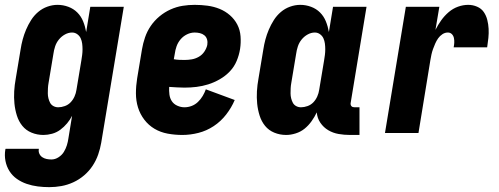

<svg xmlns="http://www.w3.org/2000/svg" viewBox="-36 -548 2056 791"><path d="M167 223Q143 223 119.5 220Q96 217 74 209.5Q52 202 33.5 189Q15 176 3 157Q-9 138 -13.5 115Q-18 92 -14 68L-13 65H124V66Q122 76 126 85Q130 94 138 99.5Q146 105 156 107Q166 109 176 109Q191 109 205 100Q219 91 227 78Q235 65 239.5 50.5Q244 36 246 21L261 -71Q253 -55 240.5 -40Q228 -25 212.5 -13.5Q197 -2 178.5 3Q160 8 143 8Q117 8 94 -1.5Q71 -11 56 -29.5Q41 -48 33.5 -72Q26 -96 23.5 -121Q21 -146 22.5 -172Q24 -198 29 -225L49 -345Q52 -365 57.5 -385.5Q63 -406 71.5 -426Q80 -446 92 -465Q104 -484 121 -498.5Q138 -513 159 -520.5Q180 -528 201 -528Q224 -528 245.5 -520Q267 -512 282.5 -496.5Q298 -481 306.5 -460Q315 -439 319 -416L336 -520H474L381 40Q377 64 368.5 88.5Q360 113 345.5 135Q331 157 310.5 174.5Q290 192 266 203Q242 214 217 218.5Q192 223 167 223ZM204 -106Q217 -106 231 -111Q245 -116 255 -126.5Q265 -137 271 -150.5Q277 -164 279 -178L299 -298Q301 -310 302.5 -321.5Q304 -333 304 -345Q304 -357 302.5 -368.5Q301 -380 296.5 -390Q292 -400 282.5 -407Q273 -414 261 -414Q246 -414 231.5 -406Q217 -398 206.5 -385Q196 -372 191 -356.5Q186 -341 184 -326L164 -206Q162 -195 161.5 -184.5Q161 -174 161 -163.5Q161 -153 163.5 -143Q166 -133 170.5 -124.5Q175 -116 184 -111Q193 -106 204 -106Z M715 8Q684 8 654.5 2.5Q625 -3 600.5 -17.5Q576 -32 558.5 -55Q541 -78 532.5 -105.5Q524 -133 524 -163.5Q524 -194 529 -225L549 -345Q553 -369 561.5 -394Q570 -419 585 -441Q600 -463 621 -480.5Q642 -498 666.5 -509Q691 -520 716 -524Q741 -528 766 -528Q793 -528 819 -524.5Q845 -521 868.5 -511.5Q892 -502 911 -485.5Q930 -469 941.5 -447Q953 -425 955 -398.5Q957 -372 953 -346Q949 -321 939 -297Q929 -273 911 -254Q893 -235 869.5 -221.5Q846 -208 822 -200.5Q798 -193 773.5 -190Q749 -187 724 -187Q709 -187 693 -188Q677 -189 661 -190Q660 -174 662 -158.5Q664 -143 672 -131Q680 -119 694.5 -112.5Q709 -106 724 -106Q739 -106 753.5 -111.5Q768 -117 779.5 -128Q791 -139 799 -152.5Q807 -166 812 -180L931 -136Q918 -105 896 -76.5Q874 -48 844.5 -28.5Q815 -9 781.5 -0.5Q748 8 715 8ZM724 -301Q739 -301 754 -303.5Q769 -306 783 -314Q797 -322 806 -335.5Q815 -349 818 -363Q820 -375 817 -385.5Q814 -396 806 -402.5Q798 -409 787.5 -411.5Q777 -414 766 -414Q750 -414 734.5 -406.5Q719 -399 708 -386Q697 -373 691.5 -357.5Q686 -342 684 -326L680 -304Q691 -302 702 -301.5Q713 -301 724 -301Z M1143 8Q1117 8 1094 -1.5Q1071 -11 1056 -29.5Q1041 -48 1033.5 -72Q1026 -96 1023.5 -121Q1021 -146 1022.5 -172Q1024 -198 1029 -225L1049 -345Q1052 -365 1057.5 -385.5Q1063 -406 1071.5 -426Q1080 -446 1092 -465Q1104 -484 1121 -498.5Q1138 -513 1159 -520.5Q1180 -528 1201 -528Q1224 -528 1245.5 -520Q1267 -512 1282.5 -496.5Q1298 -481 1306.5 -460Q1315 -439 1319 -416L1336 -520H1474L1409 -126Q1408 -122 1408.5 -118Q1409 -114 1411.5 -111Q1414 -108 1417.5 -107Q1421 -106 1425 -106H1445V8H1406Q1382 8 1359 4Q1336 0 1316.5 -11.5Q1297 -23 1284 -42Q1271 -61 1269 -85Q1260 -66 1247.5 -48.5Q1235 -31 1219 -18Q1203 -5 1182.5 1.5Q1162 8 1143 8ZM1204 -106Q1217 -106 1231 -111Q1245 -116 1255 -126.5Q1265 -137 1271 -150.5Q1277 -164 1279 -178L1299 -298Q1301 -310 1302.5 -321.5Q1304 -333 1304 -345Q1304 -357 1302.5 -368.5Q1301 -380 1296.5 -390Q1292 -400 1282.5 -407Q1273 -414 1261 -414Q1246 -414 1231.5 -406Q1217 -398 1206.5 -385Q1196 -372 1191 -356.5Q1186 -341 1184 -326L1164 -206Q1162 -195 1161.5 -184.5Q1161 -174 1161 -163.5Q1161 -153 1163.5 -143Q1166 -133 1170.5 -124.5Q1175 -116 1184 -111Q1193 -106 1204 -106Z M1550 0 1636 -520H1774L1758 -425Q1768 -445 1781.5 -464Q1795 -483 1812.5 -498Q1830 -513 1851 -520.5Q1872 -528 1893 -528Q1912 -528 1929.5 -520.5Q1947 -513 1957 -498.5Q1967 -484 1971.5 -466Q1976 -448 1977 -429.5Q1978 -411 1976 -391.5Q1974 -372 1971 -353H1833Q1835 -363 1835.5 -372.5Q1836 -382 1834 -391.5Q1832 -401 1825.5 -407.5Q1819 -414 1809 -414Q1797 -414 1786.5 -407Q1776 -400 1769 -390Q1762 -380 1757 -368.5Q1752 -357 1748 -346Q1744 -335 1741.5 -323.5Q1739 -312 1737 -300L1688 0Z"/></svg>

Font: Iosevka Term Curly Heavy
Style: Italic
Weight: 900
Italic angle: -9°
Designer: Belleve Invis
Foundry: Belleve Invis
Version: Version 32.3.0